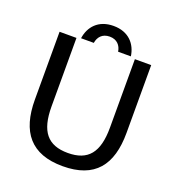

<svg xmlns="http://www.w3.org/2000/svg" viewBox="-141 -890 932 1014"><g transform="rotate(20 325.0 -383.0)"><path d="M256.7 -656.7C261.7 -690 283.3 -716.7 325 -716.7C366.7 -716.7 388.3 -690 393.3 -656.7H465C455.8 -722.5 410.8 -776.7 325 -776.7C239.2 -776.7 194.2 -722.5 185 -656.7ZM324.2 11.7C504.2 11.7 581.7 -87.5 581.7 -269.2V-650H490V-265C490 -125 439.2 -63.3 325.8 -63.3C212.5 -63.3 161.7 -125 161.7 -265V-650H66.7V-269.2C66.7 -87.5 145.8 11.7 324.2 11.7Z"/></g></svg>

Font: Familjen Grotesk
Style: Regular
Weight: 400
Designer: Anders Wikstroem, Jonas Baeckman, Matilda Gysing, Kristian Moeller
Foundry: Familjen STHLM AB
Version: Version 2.000